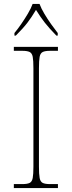

<svg xmlns="http://www.w3.org/2000/svg" viewBox="-20 -951 365 971"><path d="M50 0V-20H93Q118 -20 130 -26Q142 -32 145.5 -51Q149 -70 149 -108V-606Q149 -645 145.5 -663.5Q142 -682 130 -688Q118 -694 93 -694H50V-714H273V-694H233Q208 -694 196 -688Q184 -682 180.5 -663.5Q177 -645 177 -606V-108Q177 -70 180.5 -51Q184 -32 196 -26Q208 -20 233 -20H273V0ZM53 -784Q69 -803 87 -829Q105 -855 121 -882Q137 -909 145 -931H180Q188 -909 204 -882Q220 -855 238.5 -829Q257 -803 272 -784V-771H265Q228 -809 206.5 -836.5Q185 -864 162 -901Q140 -864 119 -836.5Q98 -809 60 -771H53Z"/></svg>

Font: Noto Serif Telugu Thin
Style: Regular
Weight: 100
Designer: Jelle Bosma - Monotype Design Team
Foundry: Monotype Imaging Inc.
Version: Version 2.005; ttfautohint (v1.8.4.7-5d5b)